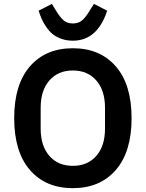

<svg xmlns="http://www.w3.org/2000/svg" viewBox="-20 -959 752 991"><path d="M356 -749Q323.2 -749 295.9 -759Q268.6 -769 250.7 -783.9Q232.9 -798.8 218 -820.8Q203.1 -842.8 195.1 -861.6Q187 -880.4 179.2 -903.8L248 -939L267.1 -907.2Q289.1 -870.6 307.9 -854.2Q326.7 -837.9 356 -837.9Q385.3 -837.9 404.5 -854.5Q423.8 -871.1 444.8 -907.2L464.8 -939L533.2 -903.8Q482.4 -749 356 -749ZM577.6 -81.5Q496.1 12.2 356 12.2Q215.8 12.2 134.5 -81.5Q53.2 -175.3 53.2 -349.1Q53.2 -522.9 134.5 -616.5Q215.8 -710 356 -710Q496.1 -710 577.6 -616.5Q659.2 -522.9 659.2 -349.1Q659.2 -175.3 577.6 -81.5ZM522 -294.9V-402.8Q522 -492.2 477.1 -543.7Q432.1 -595.2 356 -595.2Q279.8 -595.2 234.9 -543.7Q189.9 -492.2 189.9 -402.8V-294.9Q189.9 -205.6 234.9 -154.3Q279.8 -103 356 -103Q432.1 -103 477.1 -154.3Q522 -205.6 522 -294.9Z"/></svg>

Font: Anuphan SemiBold
Style: Bold
Weight: 600
Designer: Mike Abbink, Paul van der Laan, Pieter van Rosmalen, Mint Tantisuwanna
Foundry: Bold Monday; Cadson Demak
Version: Version 3.002;hotconv 1.0.109;makeotfexe 2.5.65596